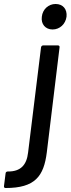

<svg xmlns="http://www.w3.org/2000/svg" viewBox="-108 -737 355 964"><path d="M156 -589C192 -589 221 -616 226 -653C230 -691 208 -717 171 -717C136 -717 106 -691 102 -653C97 -616 120 -589 156 -589ZM-80 207C68 207 112 148 127 28L191 -499C192 -505 189 -509 183 -509H109C103 -509 99 -505 98 -499L33 29C26 91 -4 125 -69 124C-75 124 -80 128 -80 134L-88 197C-89 203 -86 207 -80 207Z"/></svg>

Font: Barlow Semi Condensed Medium
Style: Italic
Weight: 500
Width: 4
Italic angle: -7°
Designer: Jeremy Tribby
Foundry: Tribby Type
Version: Version 1.422;hotconv 1.0.109;makeotfexe 2.5.65596